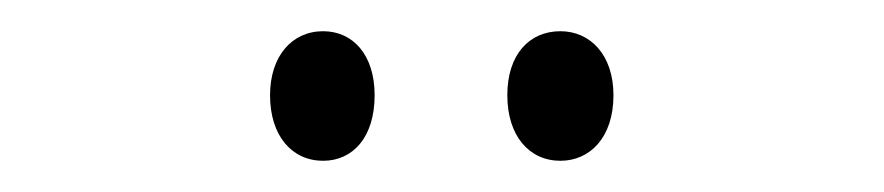

<svg xmlns="http://www.w3.org/2000/svg" viewBox="-20 -727 566 123"><path d="M153 -666C153 -640 167 -624 187 -624C206 -624 220 -639 220 -666C220 -692 206 -707 187 -707C167 -707 153 -691 153 -666ZM305 -666C305 -640 319 -624 339 -624C358 -624 373 -639 373 -666C373 -692 358 -707 339 -707C319 -707 305 -692 305 -666Z"/></svg>

Font: Noto Sans Myanmar UI ExtraCondensed Light
Style: Regular
Weight: 300
Width: 2
Designer: Monotype Design Team
Foundry: Monotype Imaging Inc.
Version: Version 2.103